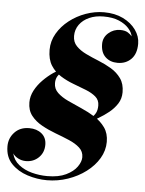

<svg xmlns="http://www.w3.org/2000/svg" viewBox="-65 -804 650 858"><g transform="rotate(5 260.0 -375.0)"><path d="M177.5 10Q133.5 10 90 -4Q46.5 -18 17.8 -48Q-11 -78 -11 -126Q-11 -162.5 13.8 -188.8Q38.5 -215 79.5 -215Q113 -215 135 -197Q157 -179 157 -147Q157 -112 133.8 -89.5Q110.5 -67 76.5 -67Q58 -67 41.8 -75.5Q25.5 -84 17.5 -96.5Q25 -65.5 49.8 -46Q74.5 -26.5 108.2 -17.5Q142 -8.5 177.5 -8.5Q228.5 -8.5 261.5 -24.5Q294.5 -40.5 310.5 -63.2Q326.5 -86 326.5 -106Q326.5 -131.5 308 -148.2Q289.5 -165 260.2 -177.5Q231 -190 198 -202.2Q165 -214.5 135.8 -230.8Q106.5 -247 88 -270.8Q69.5 -294.5 69.5 -330Q69.5 -357.5 83.2 -383.5Q97 -409.5 118.8 -431.5Q140.5 -453.5 164 -469.5Q187.5 -485.5 206.5 -492.5L222 -491.5Q213.5 -487 203 -478.8Q192.5 -470.5 184.2 -457.2Q176 -444 176 -425.5Q176 -400 194.5 -382.5Q213 -365 241.8 -351.5Q270.5 -338 302.8 -324Q335 -310 363.8 -292Q392.5 -274 411 -248Q429.5 -222 429.5 -184Q429.5 -145 408.8 -110Q388 -75 352.2 -48Q316.5 -21 271.2 -5.5Q226 10 177.5 10ZM340 -261 326 -265.5Q340.5 -276.5 352.2 -286.5Q364 -296.5 370.8 -309.5Q377.5 -322.5 377.5 -342.5Q377.5 -367 360.2 -381.8Q343 -396.5 316 -407.2Q289 -418 258.5 -429.2Q228 -440.5 200.8 -457.5Q173.5 -474.5 156.2 -501.8Q139 -529 139 -572Q139 -611 159 -645.2Q179 -679.5 212 -705.2Q245 -731 285.5 -745.5Q326 -760 367 -760Q416 -760 452.8 -742Q489.5 -724 510.2 -695Q531 -666 531 -633Q531 -587.5 507.2 -563.8Q483.5 -540 446.5 -540Q413 -540 391.8 -560Q370.5 -580 370.5 -618Q370.5 -647.5 393.2 -667.5Q416 -687.5 446 -687.5Q468 -687.5 480.5 -679.5Q493 -671.5 499 -663.5Q495.5 -681.5 479.8 -699.2Q464 -717 436 -729Q408 -741 366.5 -741Q330.5 -741 302.5 -728.5Q274.5 -716 258.5 -693.8Q242.5 -671.5 242.5 -643Q242.5 -615.5 259.8 -597.8Q277 -580 304 -567Q331 -554 361.5 -541.8Q392 -529.5 418.8 -513.5Q445.5 -497.5 463 -473Q480.5 -448.5 480.5 -411Q480.5 -382 466 -359.5Q451.5 -337 429.5 -319.2Q407.5 -301.5 383.5 -287.5Q359.5 -273.5 340 -261Z"/></g></svg>

Font: Bodoni Moda 11pt ExtraBold
Style: Italic
Weight: 800
Italic angle: -13°
Version: Version 2.004